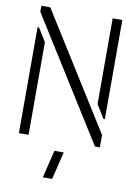

<svg xmlns="http://www.w3.org/2000/svg" viewBox="-97 -745 710 1015"><g transform="rotate(10 258.5 -238.0)"><path d="M206.1 208 242.2 59.6H292L255.9 208ZM41 0V-568.4H48.8L92.8 -497.1V0ZM41 -651.4V-683.6H88.9L475.6 -66.4V0H449.2ZM423.8 -223.6V-683.6H475.6V-151.4H467.8Z"/></g></svg>

Font: Post No Bills Colombo
Style: Regular
Weight: 400
Designer: Kosala Senevirathne, Siva Puranthara, Lasantha Premarathna, Tharique Azeez
Foundry: Mooniak
Version: Version 1.220 ; ttfautohint (v1.6)